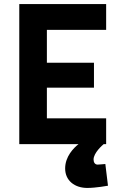

<svg xmlns="http://www.w3.org/2000/svg" viewBox="-20 -710 593 946"><path d="M75 0H367C343 19 301 61 301 120C301 180 348 216 410 216C453 216 512 205 512 205L499 98C499 98 468 101 461 101C447 101 441 89 441 76C441 43 485 5 491 0H503V-127H211V-278H443V-401H211V-563H503V-690H75Z"/></svg>

Font: TitilliumMaps29L
Style: 999 wt
Weight: 900
Designer: Campivisivi
Foundry: Accademia di Belle Arti di Urbino and students of MA course of Visual design